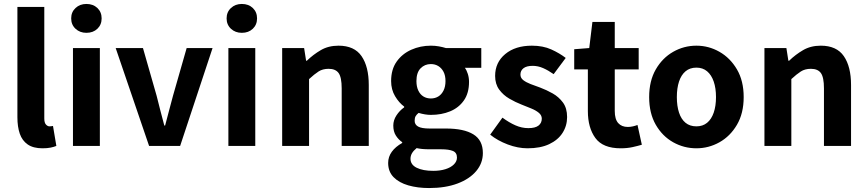

<svg xmlns="http://www.w3.org/2000/svg" viewBox="-20 -738 4386 971"><path d="M195 12Q148 12 120 -7.5Q92 -27 80 -62Q68 -97 68 -145V-703H204V-139Q204 -117 212.5 -108Q221 -99 230 -99Q235 -99 238.5 -99.5Q242 -100 248 -101L265 0Q253 5 236 8.5Q219 12 195 12Z M349 0V-495H485V0ZM417 -572Q384 -572 362 -592.5Q340 -613 340 -645Q340 -677 362 -697.5Q384 -718 417 -718Q451 -718 472.5 -697.5Q494 -677 494 -645Q494 -613 472.5 -592.5Q451 -572 417 -572Z M734 0 565 -495H703L772 -254Q781 -217 791 -179Q801 -141 811 -103H815Q825 -141 835 -179Q845 -217 855 -254L924 -495H1055L891 0Z M1135 0V-495H1271V0ZM1203 -572Q1170 -572 1148 -592.5Q1126 -613 1126 -645Q1126 -677 1148 -697.5Q1170 -718 1203 -718Q1237 -718 1258.5 -697.5Q1280 -677 1280 -645Q1280 -613 1258.5 -592.5Q1237 -572 1203 -572Z M1407 0V-495H1518L1528 -431H1532Q1564 -462 1602.5 -484.5Q1641 -507 1692 -507Q1772 -507 1808.5 -454Q1845 -401 1845 -308V0H1708V-291Q1708 -347 1692.5 -368.5Q1677 -390 1642 -390Q1612 -390 1591 -376.5Q1570 -363 1543 -338V0Z M2150 213Q2092 213 2045 199.5Q1998 186 1970.5 158Q1943 130 1943 86Q1943 55 1961.5 29.5Q1980 4 2014 -15V-19Q1995 -32 1982 -52.5Q1969 -73 1969 -103Q1969 -130 1985 -154.5Q2001 -179 2024 -195V-199Q1998 -218 1978 -251.5Q1958 -285 1958 -328Q1958 -387 1986 -426.5Q2014 -466 2060 -486.5Q2106 -507 2159 -507Q2180 -507 2199.5 -503.5Q2219 -500 2235 -495H2414V-395H2331Q2340 -383 2346 -364Q2352 -345 2352 -324Q2352 -267 2326 -230Q2300 -193 2256.5 -175Q2213 -157 2159 -157Q2145 -157 2129.5 -159.5Q2114 -162 2097 -167Q2087 -159 2082 -150.5Q2077 -142 2077 -127Q2077 -108 2094.5 -98Q2112 -88 2153 -88H2236Q2326 -88 2374 -58.5Q2422 -29 2422 36Q2422 87 2388.5 127Q2355 167 2294 190Q2233 213 2150 213ZM2171 126Q2206 126 2233 117.5Q2260 109 2275.5 93.5Q2291 78 2291 59Q2291 34 2270.5 25.5Q2250 17 2212 17H2155Q2132 17 2116 15.5Q2100 14 2087 11Q2071 24 2063.5 37Q2056 50 2056 65Q2056 95 2087.5 110.5Q2119 126 2171 126ZM2159 -240Q2180 -240 2196.5 -250Q2213 -260 2223 -280Q2233 -300 2233 -328Q2233 -356 2223 -375Q2213 -394 2196.5 -404Q2180 -414 2159 -414Q2128 -414 2107 -392.5Q2086 -371 2086 -328Q2086 -300 2095.5 -280Q2105 -260 2121.5 -250Q2138 -240 2159 -240Z M2648 12Q2599 12 2547.5 -7.5Q2496 -27 2459 -57L2521 -143Q2555 -118 2587 -104Q2619 -90 2652 -90Q2687 -90 2703.5 -103Q2720 -116 2720 -138Q2720 -155 2705 -167.5Q2690 -180 2666.5 -189.5Q2643 -199 2618 -209Q2587 -221 2556 -239Q2525 -257 2504.5 -285Q2484 -313 2484 -354Q2484 -422 2535 -464.5Q2586 -507 2670 -507Q2726 -507 2768 -488Q2810 -469 2841 -445L2780 -363Q2753 -382 2727 -393.5Q2701 -405 2674 -405Q2643 -405 2627.5 -393Q2612 -381 2612 -361Q2612 -344 2626 -333Q2640 -322 2663 -313Q2686 -304 2712 -295Q2744 -283 2775 -265.5Q2806 -248 2827 -219.5Q2848 -191 2848 -146Q2848 -102 2825 -66Q2802 -30 2757.5 -9Q2713 12 2648 12Z M3119 12Q3029 12 2991 -40Q2953 -92 2953 -176V-387H2884V-489L2960 -495L2976 -627H3089V-495H3210V-387H3089V-177Q3089 -135 3106.5 -115.5Q3124 -96 3155 -96Q3168 -96 3181 -99Q3194 -102 3204 -106L3226 -6Q3206 0 3179 6Q3152 12 3119 12Z M3502 12Q3439 12 3384.5 -18.5Q3330 -49 3296.5 -107Q3263 -165 3263 -247Q3263 -329 3296.5 -387Q3330 -445 3384.5 -476Q3439 -507 3502 -507Q3564 -507 3618.5 -476Q3673 -445 3707 -387Q3741 -329 3741 -247Q3741 -165 3707 -107Q3673 -49 3618.5 -18.5Q3564 12 3502 12ZM3502 -99Q3534 -99 3556 -117Q3578 -135 3589.5 -168.5Q3601 -202 3601 -247Q3601 -292 3589.5 -325.5Q3578 -359 3556 -377.5Q3534 -396 3502 -396Q3469 -396 3447 -377.5Q3425 -359 3414 -325.5Q3403 -292 3403 -247Q3403 -202 3414 -168.5Q3425 -135 3447 -117Q3469 -99 3502 -99Z M3846 0V-495H3957L3967 -431H3971Q4003 -462 4041.5 -484.5Q4080 -507 4131 -507Q4211 -507 4247.5 -454Q4284 -401 4284 -308V0H4147V-291Q4147 -347 4131.5 -368.5Q4116 -390 4081 -390Q4051 -390 4030 -376.5Q4009 -363 3982 -338V0Z"/></svg>

Font: Assistant ExtraLight
Style: Bold
Weight: 700
Version: Version 3.000